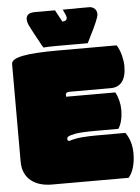

<svg xmlns="http://www.w3.org/2000/svg" viewBox="-56 -865 665 910"><g transform="rotate(-5 276.0 -410.0)"><path d="M234.9 -651.9Q212.4 -651.9 196.3 -651.4Q180.2 -650.9 170.4 -649.9Q165 -658.2 161.9 -663.8Q158.7 -669.4 157.7 -671.9Q156.7 -674.3 153.6 -679.9Q150.4 -685.5 145.5 -694.3Q140.6 -702.6 132.6 -717.8Q124.5 -732.9 113.3 -754.9Q98.1 -783.2 105.2 -802Q112.3 -820.8 144 -820.8H240.2L270.5 -764.6Q292.5 -764.6 292.5 -782.2Q292.5 -790 277.3 -820.8H312.5Q325.2 -820.8 334.2 -820.8Q343.3 -820.8 349.6 -821.3H402.3Q418 -821.3 428.5 -811.8Q439 -802.2 439 -784.7Q439 -766.1 397.5 -684.6Q388.2 -664.6 380.9 -651.9ZM517.1 -629.9Q531.2 -606.4 538.1 -578.9Q544.9 -551.3 544.9 -529.3Q544.9 -479.5 525.9 -454.8Q506.8 -430.2 471.7 -430.2H274.9Q256.8 -430.2 256.8 -416V-412.1Q256.8 -409.2 257.8 -408.2H491.2Q501 -390.6 506.6 -368.4Q512.2 -346.2 512.2 -325.7Q512.2 -268.1 490.7 -234.9H384.8Q312 -234.9 284.2 -229.5Q258.8 -224.1 251.5 -219.7Q245.1 -215.3 245.1 -208.5Q245.1 -201.7 252 -197.8Q284.7 -208 317.9 -210.4Q351.1 -212.9 384.8 -212.9H522Q551.8 -171.4 551.8 -111.8Q551.8 -78.1 543.5 -48.1Q535.2 -18.1 518.6 0.5H152.8Q124 0.5 98.9 -6.8Q73.7 -14.2 55.2 -29.1Q36.6 -43.9 26.1 -66.7Q15.6 -89.4 15.6 -120.6V-585Q15.6 -608.4 69.3 -619.1Q123 -629.9 235.4 -629.9Z"/></g></svg>

Font: Modak sl
Style: Regular
Weight: 400
Designer: Sarang Kulkarni, Maithili Shingre, Noopur Datye
Foundry: Ek Type
Version: Version 1.036;PS Version 1.000;hotconv 1.0.79;makeotf.lib2.5